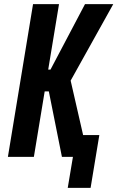

<svg xmlns="http://www.w3.org/2000/svg" viewBox="-20 -755 565 924"><path d="M306 149 331 0H278L215 -315H195L143 0H18L139 -735H264L212 -420H223L389 -735H525L320 -367L380 -105H458L416 149Z"/></svg>

Font: Iosevka Extrabold
Style: Italic
Weight: 800
Italic angle: -9°
Monospace: yes
Designer: Belleve Invis
Foundry: Belleve Invis
Version: Version 32.5.0; ttfautohint (v1.8.4)